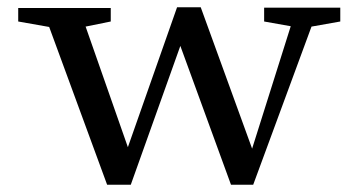

<svg xmlns="http://www.w3.org/2000/svg" viewBox="-20 -507 984 527"><path d="M705 -486H914V-448L835 -434L675 0H614L475 -381L339 0H274L115 -433L30 -448V-485H284V-448L215 -434L331 -103L466 -487H531L672 -99L778 -435L705 -448Z"/></svg>

Font: Ledger
Style: Regular
Weight: 400
Designer: Denis Masharov
Foundry: Denis Masharov
Version: 1.001